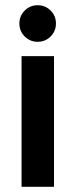

<svg xmlns="http://www.w3.org/2000/svg" viewBox="-20 -715 288 735"><path d="M62.5 0V-500H186.7V0ZM124.2 -555Q95 -555 74.6 -575.4Q54.2 -595.8 54.2 -625Q54.2 -654.2 74.6 -674.6Q95 -695 124.2 -695Q153.3 -695 173.8 -674.6Q194.2 -654.2 194.2 -625Q194.2 -595.8 173.8 -575.4Q153.3 -555 124.2 -555Z"/></svg>

Font: Funnel Display SemiBold
Style: Regular
Weight: 600
Designer: NORD ID, Kristian Moeller
Foundry: Dicotype
Version: Version 1.000